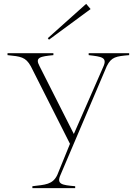

<svg xmlns="http://www.w3.org/2000/svg" viewBox="-20 -776 709 996"><path d="M148 190V200H370V190C301 184 272 180 294 131L534 -433C558 -481 582 -484 650 -490V-500H440V-490C507 -482 538 -479 516 -430L363 -81L185 -433C160 -479 189 -483 257 -490V-500H19V-490C87 -483 113 -481 140 -432L343 -30L277 132C253 182 214 182 148 190ZM450 -729 427 -756 228 -578 234 -570Z"/></svg>

Font: Sprat Thin
Style: Regular
Weight: 100
Designer: Ethan Nakache
Foundry: Collletttivo
Version: Version 2.000;Glyphs 3.2 (3217)